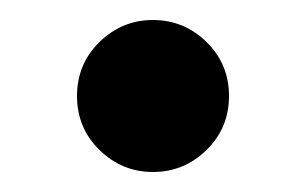

<svg xmlns="http://www.w3.org/2000/svg" viewBox="-20 -446 306 192"><path d="M79.5 -296Q57 -318 57 -350Q57 -382 79.5 -404Q102 -426 133 -426Q164 -426 186.5 -404Q209 -382 209 -350Q209 -318 186.5 -296Q164 -274 133 -274Q102 -274 79.5 -296Z"/></svg>

Font: Uncial Antiqua
Style: Regular
Weight: 400
Designer: Astigmatic (AOETI)
Foundry: Astigmatic (AOETI)
Version: Version 1.000